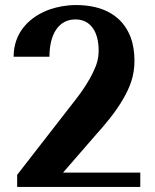

<svg xmlns="http://www.w3.org/2000/svg" viewBox="-20 -741 613 761"><path d="M34 -516H176C176 -602 210 -664 279 -664C339 -664 371 -615 371 -541C371 -508 363 -484 351 -459C332 -418 307 -381 278 -344L48 -48V0H536V-57H230L355 -201C398 -249 439 -297 470 -352C494 -394 513 -439 513 -500C513 -534 508 -566 498 -593C466 -677 391 -721 281 -721C243 -721 208 -714 178 -704C97 -675 34 -613 34 -516Z"/></svg>

Font: Aerodynamic
Style: Regular
Weight: 500
Designer: Google
Version: Version 2.000980; 2014